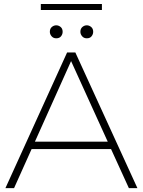

<svg xmlns="http://www.w3.org/2000/svg" viewBox="-20 -970 736 990"><path d="M688.5 0H644.5L552.5 -201.5H143L52.5 0H8L326 -699.5H368.5ZM535.5 -239.5 346.5 -655 160 -239.5ZM505.5 -918.5H190.5V-949.5H505.5ZM270 -772.5Q255 -772.5 246 -783Q237 -793.5 237 -806Q237 -822 247.2 -830.8Q257.5 -839.5 270 -839.5Q282.5 -839.5 292.8 -830.8Q303 -822 303 -806Q303 -793.5 294.8 -783Q286.5 -772.5 270 -772.5ZM427.5 -772.5Q412.5 -772.5 403.5 -783Q394.5 -793.5 394.5 -806Q394.5 -822 404.8 -830.8Q415 -839.5 427.5 -839.5Q440 -839.5 450.2 -830.8Q460.5 -822 460.5 -806Q460.5 -793.5 452.2 -783Q444 -772.5 427.5 -772.5Z"/></svg>

Font: Argentum Novus ExtraLight
Style: Regular
Weight: 250
Designer: Julieta Ulanovsky (font) & Cristiano Sobral (main changes)
Foundry: Julieta Ulanovsky (font) & Cristiano Sobral (main changes)
Version: Version 3.00;November 27, 2020;FontCreator 13.0.0.2655 64-bi